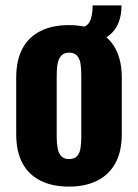

<svg xmlns="http://www.w3.org/2000/svg" viewBox="-20 -681 511 711"><path d="M235 10Q173 10 129 -12.5Q85 -35 62.5 -78Q40 -121 40 -185V-393Q40 -457 62.5 -500Q85 -543 129 -565.5Q173 -588 235 -588Q297 -588 341 -565.5Q385 -543 408 -500Q431 -457 431 -393V-185Q431 -121 408 -78Q385 -35 341 -12.5Q297 10 235 10ZM236 -92Q255 -92 265 -102.5Q275 -113 278 -131.5Q281 -150 281 -174V-403Q281 -428 278 -446Q275 -464 265 -475Q255 -486 236 -486Q217 -486 207 -475Q197 -464 193.5 -446Q190 -428 190 -403V-174Q190 -150 193.5 -131.5Q197 -113 207 -102.5Q217 -92 236 -92ZM259 -515V-578H269Q299 -578 311 -599Q323 -620 323 -661H430Q430 -588 386 -551.5Q342 -515 269 -515Z"/></svg>

Font: Oswald SemiBold
Style: Regular
Weight: 600
Designer: Vernon Adams
Foundry: Vernon Adams
Version: Version 4.100; ttfautohint (v1.8.1.43-b0c9)